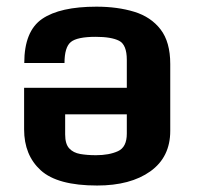

<svg xmlns="http://www.w3.org/2000/svg" viewBox="-20 -556 601 587"><path d="M276.9 11.2Q155.8 11.2 104.7 -35.2Q53.7 -81.5 53.7 -160.6V-287.6H367.7V-373Q367.7 -419.4 344 -431.4Q320.3 -443.4 272.5 -443.4Q215.8 -443.4 196.5 -427.5Q177.2 -411.6 177.2 -363.3H54.2Q54.2 -460.9 108.9 -498.3Q163.6 -535.6 274.9 -535.6Q339.4 -535.6 390.4 -520Q441.4 -504.4 470.9 -466.1Q500.5 -427.7 500.5 -360.4V-155.8Q500.5 -75.7 439.7 -32.2Q378.9 11.2 276.9 11.2ZM273.4 -81.5Q313.5 -81.5 340.6 -93.8Q367.7 -106 367.7 -147.5V-206.5H179.2V-145Q179.2 -115.7 191.7 -102.3Q204.1 -88.9 225.3 -85.2Q246.6 -81.5 273.4 -81.5Z"/></svg>

Font: Monda
Style: Bold
Weight: 700
Designer: Vernon Adams
Foundry: Vernon Adams
Version: Version 2.100; ttfautohint (v1.8.3)